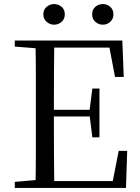

<svg xmlns="http://www.w3.org/2000/svg" viewBox="-20 -928 692 948"><path d="M247 -806Q227 -806 210.5 -820Q194 -834 194 -857Q194 -881 210.5 -894.5Q227 -908 247 -908Q268 -908 284 -894.5Q300 -881 300 -857Q300 -834 284 -820Q268 -806 247 -806ZM488 -806Q467 -806 451 -820Q435 -834 435 -857Q435 -881 451 -894.5Q467 -908 488 -908Q508 -908 524 -894.5Q540 -881 540 -857Q540 -834 524 -820Q508 -806 488 -806ZM53 0V-30L191 -42H202V0ZM155 0Q157 -84 157 -168Q157 -252 157 -337V-391Q157 -476 157 -560.5Q157 -645 155 -728H248Q247 -645 246.5 -559.5Q246 -474 246 -380V-358Q246 -257 246.5 -170.5Q247 -84 248 0ZM202 0V-34H577L532 -9L566 -183H608L602 0ZM202 -353V-386H443V-353ZM436 -250 422 -361V-382L436 -491H471V-250ZM53 -698V-728H202V-687H191ZM548 -548 515 -721 559 -693H202V-728H584L591 -548Z"/></svg>

Font: Noto Serif SC ExtraLight
Style: Regular
Weight: 400
Version: Version 2.002-H1;hotconv 1.1.0;makeotfexe 2.6.0